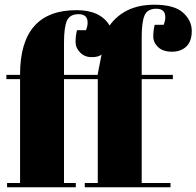

<svg xmlns="http://www.w3.org/2000/svg" viewBox="-20 -793 832 813"><path d="M580 -636V-476H712V-458H580V-18H702V0H339V-18H394V-458H251V-18H301V0H10V-18H65V-458H7V-476H65V-478Q65 -750 304 -750Q405 -750 444 -685Q508 -773 633 -773Q718 -773 755 -739.5Q792 -706 792 -662Q792 -618 769 -596Q746 -574 708 -574Q670 -574 649.5 -593.5Q629 -613 629 -638.5Q629 -664 635 -688H673Q680 -705 680 -720Q680 -756 642 -756Q604 -756 592 -727.5Q580 -699 580 -636ZM251 -613V-476H394V-480L410 -562Q397 -551 368 -551Q339 -551 319.5 -570.5Q300 -590 300 -615.5Q300 -641 306 -665H344Q351 -682 351 -697Q351 -733 313 -733Q275 -733 263 -704.5Q251 -676 251 -613Z"/></svg>

Font: Abril Fatface
Style: Regular
Weight: 400
Designer: Veronika Burian, Jos Scaglione
Foundry: TypeTogether
Version: Version 1.001